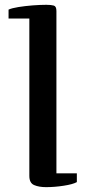

<svg xmlns="http://www.w3.org/2000/svg" viewBox="-20 -770 373 799"><path d="M214.8 -48.8H299.8V-12.2Q283.2 -2.9 245.1 2.9Q207 8.8 171.9 8.8Q142.1 8.8 122.1 0.2Q102.1 -8.3 102.1 -38.1V-692.9H15.6V-730Q29.3 -736.3 56.9 -740.7Q84.5 -745.1 116 -747.6Q147.5 -750 172.9 -750Q192.9 -750 203.9 -746.8Q214.8 -743.7 214.8 -724.1Z"/></svg>

Font: Artifika
Style: Regular
Weight: 400
Designer: Yulya Zhdanova, Ivan Petrov | Cyreal.org
Foundry: Cyreal.org
Version: Version 1.102; ttfautohint (v1.8.4.7-5d5b)